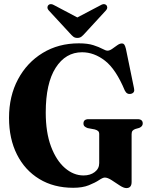

<svg xmlns="http://www.w3.org/2000/svg" viewBox="-20 -926 744 957"><path d="M636 -19Q636 11.5 610 11.5Q596.5 11.5 576.8 -1.5Q557 -14.5 536.8 -27.8Q516.5 -41 502.5 -41Q492.5 -41 473.5 -28.2Q454.5 -15.5 423 -2.8Q391.5 10 345 10Q248 10 176 -33.8Q104 -77.5 64.5 -156Q25 -234.5 25 -338.5Q25 -447 69.8 -530.8Q114.5 -614.5 193 -662.2Q271.5 -710 373 -710Q417 -710 445.5 -700.8Q474 -691.5 490.5 -682.5Q507 -673.5 516 -673.5Q526.5 -673.5 539.2 -682.5Q552 -691.5 564.5 -700.5Q577 -709.5 588 -709.5Q595 -709.5 599.2 -704.2Q603.5 -699 607.5 -683L648 -486Q653.5 -464 633.5 -458.5Q612.5 -453.5 602 -475Q557.5 -581.5 503.2 -623.5Q449 -665.5 389 -665.5Q307 -665.5 257.5 -588.2Q208 -511 208 -365Q208 -266 234.2 -196Q260.5 -126 303.5 -88.8Q346.5 -51.5 396.5 -51.5Q430 -51.5 452.2 -68.5Q474.5 -85.5 474.5 -113V-257.5Q474.5 -268 468.8 -273Q463 -278 452 -281L417 -287.5Q407 -291 401.5 -296.2Q396 -301.5 396 -310.5Q396 -332 421.5 -332H665.5Q691.5 -332 691.5 -310.5Q691.5 -296 674 -288.5L654.5 -283Q646 -280 641 -274.5Q636 -269 636 -257.5ZM404.5 -761.5Q394.5 -750 386.2 -743.5Q378 -737 365.5 -737Q353 -737 345 -743.5Q337 -750 327 -761.5L223.5 -873.5Q216 -882 216.5 -889.5Q217 -897 221.5 -901Q232.5 -911 252 -899L365.5 -839L479.5 -899Q498.5 -911 509.5 -901Q514 -897 514.5 -889.5Q515 -882 507.5 -873.5Z"/></svg>

Font: Fraunces 144pt S050
Style: Bold
Weight: 700
Version: Version 1.000; ttfautohint (v1.8.3)